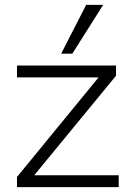

<svg xmlns="http://www.w3.org/2000/svg" viewBox="-20 -771 555 791"><path d="M50 0V-42L386 -452H50V-501H458V-459L121 -49H469V0ZM232 -550 335 -751H405L278 -550Z"/></svg>

Font: Mulish Light
Style: Regular
Weight: 300
Designer: Vernon Adams
Foundry: Vernon Adams
Version: Version 3.603; ttfautohint (v1.8.3)